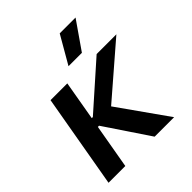

<svg xmlns="http://www.w3.org/2000/svg" viewBox="-199 -869 1004 1004"><g transform="rotate(-45 303.5 -366.5)"><path d="M29 0H153L196 -246H205L370 0H514L321 -273L607 -520H461L214 -301H206L244 -520H120ZM411 -579 518 -733H401L312 -579Z"/></g></svg>

Font: Fixel Display 20240404 SemiBold
Style: Italic
Weight: 600
Italic angle: -10°
Designer: AlfaBravo + MacPaw
Foundry: Kyrylo Tkachov, Marchela Mozhyna, Serhii Makarenko, Maria Weinstein, Zakhar Kryvoshyya
Version: Version 1.211;Glyphs 3.2 (3225)